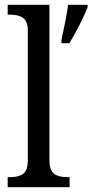

<svg xmlns="http://www.w3.org/2000/svg" viewBox="-20 -780 385 800"><path d="M12 -42H24Q59 -42 77.5 -56.5Q96 -71 96 -115V-651Q96 -691 76.5 -705Q57 -719 24 -719H12V-760H186V-115Q186 -71 204.5 -56.5Q223 -42 259 -42H270V0H12ZM236 -613Q255 -699 264 -760H345V-750Q333 -719 311 -675.5Q289 -632 269 -600H236Z"/></svg>

Font: Noto Serif Narrow
Style: Regular
Weight: 400
Width: 4
Designer: Monotype Design Team
Foundry: Monotype Imaging Inc.
Version: Version 1.001